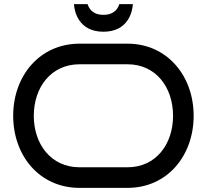

<svg xmlns="http://www.w3.org/2000/svg" viewBox="-20 -912 1004 932"><path d="M920 -350C920 -543 792 -700 599 -700H366C172 -700 44 -543 44 -350C44 -156 172 0 366 0H599C792 0 920 -156 920 -350ZM820 -350C820 -212 737 -100 599 -100H366C228 -100 144 -212 144 -350C144 -488 228 -600 366 -600H599C737 -600 820 -488 820 -350ZM625 -892H559C554 -875 538 -840 482 -840C426 -840 411 -875 405 -892H339C341 -857 361 -758 482 -758C603 -758 623 -857 625 -892Z"/></svg>

Font: Bruno Ace SC
Style: Regular
Weight: 400
Designer: Astigmatic (AOETI)
Foundry: Astigmatic (AOETI)
Version: Version 1.000